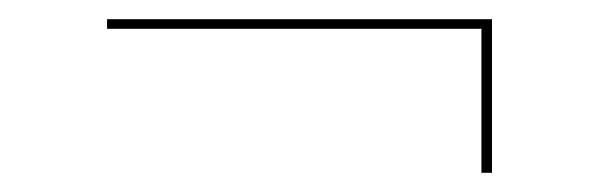

<svg xmlns="http://www.w3.org/2000/svg" viewBox="-20 -360 620 200"><path d="M91.5 -340H492.5V-180H481.5V-330H91.5Z"/></svg>

Font: Lato Hairline
Style: Regular
Weight: 100
Designer: Lukasz Dziedzic
Foundry: tyPoland Lukasz Dziedzic
Version: Version 2.007; 2014-02-27